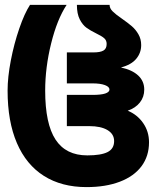

<svg xmlns="http://www.w3.org/2000/svg" viewBox="-20 -745 640 784"><path d="M11 -375Q11 -429.5 24.2 -498.2Q37.5 -567 58.8 -628.8Q80 -690.5 102.5 -725H252Q213 -665.5 188.8 -567.5Q164.5 -469.5 164.5 -375Q164.5 -239.5 206.8 -175Q249 -110.5 336.5 -110.5Q392.5 -110.5 419.2 -124Q446 -137.5 446 -169Q446 -197.5 419 -213.8Q392 -230 344.5 -230H253V-357.5H358Q392.5 -357.5 409.8 -363.2Q427 -369 427 -379.5Q427 -390.5 408.5 -397.5Q390 -404.5 358 -404.5H253V-531H362Q389 -531 402.2 -538.5Q415.5 -546 415.5 -565.5Q415.5 -580.5 405.2 -589.2Q395 -598 373 -608.5Q348.5 -620.5 332.8 -632Q317 -643.5 305.5 -666.2Q294 -689 294 -725H427.5Q427.5 -711 439.8 -698.8Q452 -686.5 477.5 -669Q502.5 -651.5 518.2 -638Q534 -624.5 545.2 -605Q556.5 -585.5 556.5 -561Q556.5 -529 536.2 -504.8Q516 -480.5 474 -469.5Q520 -459.5 544.5 -436.5Q569 -413.5 569 -379Q569 -349 551.2 -326.5Q533.5 -304 501.5 -293Q540.5 -277 564.5 -242.5Q588.5 -208 588.5 -164Q588.5 -107.5 557.8 -66.2Q527 -25 469.2 -3Q411.5 19 333.5 19Q231.5 19 159.2 -26.8Q87 -72.5 49 -160.8Q11 -249 11 -375Z"/></svg>

Font: JuliaMono Black
Style: Regular
Weight: 900
Monospace: yes
Designer: cormullion
Foundry: corm
Version: Version 0.054; ttfautohint (v1.8.4)